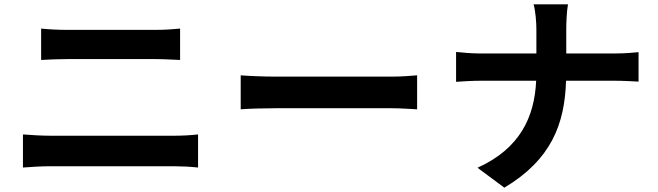

<svg xmlns="http://www.w3.org/2000/svg" viewBox="-20 -811 3040 887"><path d="M170 -679V-534C204 -536 250 -538 288 -538H701C736 -538 783 -535 812 -534V-679C784 -676 741 -673 701 -673H287C253 -673 206 -675 170 -679ZM86 -190V-37C123 -40 172 -43 211 -43H785C815 -43 860 -41 895 -37V-190C861 -186 819 -184 785 -184H211C172 -184 125 -187 86 -190Z M1092 -463V-306C1129 -309 1196 -311 1253 -311H1790C1832 -311 1883 -307 1907 -306V-463C1881 -461 1837 -457 1790 -457H1253C1201 -457 1128 -460 1092 -463Z M2458 -674V-564H2198C2158 -564 2117 -568 2087 -571V-433C2118 -435 2158 -438 2202 -438H2457C2449 -269 2382 -125 2186 -36L2310 56C2526 -73 2589 -237 2595 -438H2820C2860 -438 2909 -435 2930 -434V-570C2909 -568 2867 -564 2821 -564H2596V-673C2596 -705 2598 -760 2604 -791H2445C2454 -760 2458 -708 2458 -674Z"/></svg>

Font: DAIFUKU Sans JP
Style: Bold
Weight: 700
Designer: Original font ‘Source Han Sans JP’ : Ryoko NISHIZUKA  (kana, bopomofo & ideographs); Paul D. Hunt (Latin, Greek & Cyrill
Foundry: Daifuku
Version: Version 1.001